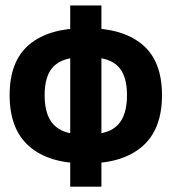

<svg xmlns="http://www.w3.org/2000/svg" viewBox="-20 -684 640 716"><path d="M294.6 -74.8Q162.1 -74.8 89 -138.3Q15.9 -201.9 15.9 -329.1Q15.9 -456.5 89 -517.7Q162.1 -578.9 294.6 -578.9H305.4Q437.9 -578.9 511 -517.7Q584.1 -456.5 584.1 -329.1Q584.1 -201.9 511 -138.3Q437.9 -74.8 305.4 -74.8ZM283.1 -183.5H316.9Q387 -183.5 420.3 -219.2Q453.6 -254.8 453.6 -329.1Q453.6 -402.8 420.3 -436.5Q387 -470.2 316.9 -470.2H283.1Q213.8 -470.2 180.1 -436.5Q146.4 -402.8 146.4 -329.1Q146.4 -254.8 180.1 -219.2Q213.8 -183.5 283.1 -183.5ZM241.8 12V-663.7H358.2V12Z"/></svg>

Font: Source Code Pro ExtraLight
Style: Regular
Weight: 200
Monospace: yes
Designer: Paul D. Hunt, Teo Tuominen
Foundry: Adobe
Version: Version 1.026;hotconv 1.1.0;makeotfexe 2.6.0